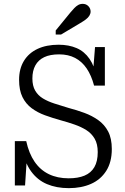

<svg xmlns="http://www.w3.org/2000/svg" viewBox="-20 -959 651 996"><path d="M336 -34Q385 -34 418.5 -48Q452 -62 469.5 -92Q487 -122 487 -170Q487 -212 471 -239.5Q455 -267 428 -284Q401 -301 366.5 -313Q332 -325 295 -335Q252 -347 213.5 -361Q175 -375 144.5 -397.5Q114 -420 96.5 -455.5Q79 -491 79 -545Q79 -602 104 -643Q129 -684 175 -705.5Q221 -727 284 -727Q337 -727 377.5 -709.5Q418 -692 444.5 -653.5Q471 -615 483 -553L462 -576L473 -715H524V-515H468Q454 -568 429.5 -604Q405 -640 369.5 -658.5Q334 -677 287 -677Q240 -677 209.5 -662.5Q179 -648 163.5 -620Q148 -592 148 -552Q148 -514 162.5 -489Q177 -464 202.5 -448.5Q228 -433 262 -422Q296 -411 336 -399Q378 -388 417.5 -373.5Q457 -359 489.5 -336Q522 -313 541 -277Q560 -241 560 -186Q560 -118 531 -72.5Q502 -27 452 -5Q402 17 337 17Q273 17 223.5 -4Q174 -25 141 -70.5Q108 -116 95 -189L121 -164L110 3H57V-227H116Q130 -163 159.5 -120Q189 -77 233.5 -55.5Q278 -34 336 -34ZM345 -894 269 -801V-780H297L396 -839Q413 -849 425 -858Q437 -867 443.5 -877.5Q450 -888 450 -899Q450 -915 438.5 -927Q427 -939 409 -939Q396 -939 385.5 -933Q375 -927 365.5 -917Q356 -907 345 -894Z"/></svg>

Font: Roboto Serif SemiCondensed Light
Style: Regular
Weight: 300
Width: 4
Designer: Greg Gazdowicz
Foundry: Commercial Type
Version: Version 1.007